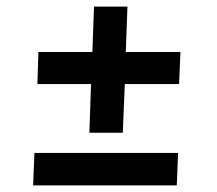

<svg xmlns="http://www.w3.org/2000/svg" viewBox="-20 -561 655 580"><path d="M250 -160 255 -307H93L96 -404H259L264 -541H365L360 -404H525L521 -307H357L351 -160ZM80 -1 84 -99H518L514 -1Z"/></svg>

Font: Literata 7pt SemiBold
Style: Italic
Weight: 600
Italic angle: -2°
Designer: Latin by Veronika Burian and Jose Scaglione. Greek by Irene Vlachou. Cyrillic by Vera Evstafieva
Foundry: TypeTogether
Version: Version 3.002